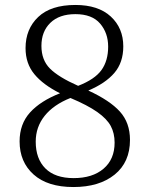

<svg xmlns="http://www.w3.org/2000/svg" viewBox="-20 -744 599 774"><path d="M59 -174Q59 -244 101 -290.5Q143 -337 222 -368Q154 -402 118.5 -445Q83 -488 83 -550Q83 -627 134 -675.5Q185 -724 284 -724Q376 -724 426.5 -677.5Q477 -631 477 -557Q477 -492 441 -450Q405 -408 336 -379Q423 -339 463.5 -294Q504 -249 504 -180Q504 -90 442 -40Q380 10 276 10Q172 10 115.5 -40.5Q59 -91 59 -174ZM416 -556Q416 -611 383.5 -649Q351 -687 284 -687Q219 -687 183 -652Q147 -617 147 -559Q147 -502 181.5 -467.5Q216 -433 295 -398Q362 -424 389 -461.5Q416 -499 416 -556ZM442 -169Q442 -207 426.5 -236Q411 -265 372 -292.5Q333 -320 264 -349Q196 -322 160 -277Q124 -232 124 -173Q124 -104 163 -65Q202 -26 277 -26Q353 -26 397.5 -64Q442 -102 442 -169Z"/></svg>

Font: Noto Serif Light
Style: Regular
Weight: 300
Designer: Monotype Design Team
Foundry: Monotype Imaging Inc.
Version: Version 1.001